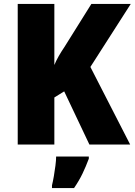

<svg xmlns="http://www.w3.org/2000/svg" viewBox="-20 -734 684 975"><path d="M641 0H434L306 -270L256 -239V0H70V-714H256V-404Q265 -426 278.5 -449.5Q292 -473 307 -495L444 -714H644L439 -394ZM431 72Q416 112 399 147.5Q382 183 356 221H244V207Q249 187 253.5 160.5Q258 134 261.5 107Q265 80 265 61H431Z"/></svg>

Font: Noto Sans Sinhala UI SemiCondensed Black
Style: Regular
Weight: 900
Width: 4
Designer: Jelle Bosma - Monotype Design Team
Foundry: Monotype Imaging Inc.
Version: Version 2.006; ttfautohint (v1.8.4.7-5d5b)